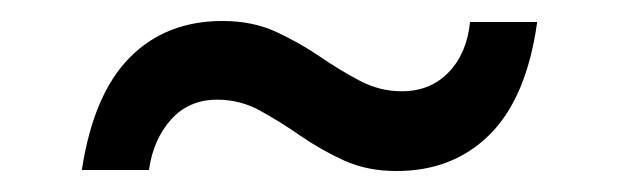

<svg xmlns="http://www.w3.org/2000/svg" viewBox="-20 -412 590 183"><path d="M358 -249Q330 -249 308 -259Q286 -269 266.5 -282.5Q247 -296 228 -306.5Q209 -317 187 -317Q160 -317 143 -298Q126 -279 122 -250H58Q69 -322 103.5 -357Q138 -392 192 -392Q221 -392 243.5 -381.5Q266 -371 285 -358Q304 -345 323 -335Q342 -325 363 -325Q390 -325 407.5 -343Q425 -361 428 -391H492Q482 -319 447 -284Q412 -249 358 -249Z"/></svg>

Font: DM Sans
Style: Regular
Weight: 400
Designer: Colophon Foundry, Jonny Pinhorn
Foundry: Colophon Foundry
Version: Version 4.004; ttfautohint (v1.8.4.7-5d5b)